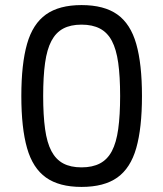

<svg xmlns="http://www.w3.org/2000/svg" viewBox="-20 -723 643 756"><path d="M301 -703Q390 -703 442 -666Q494 -629 516.5 -550Q539 -471 539 -345Q539 -219 516.5 -140Q494 -61 442 -24Q390 13 301 13Q213 13 161 -24Q109 -61 86.5 -140Q64 -219 64 -345Q64 -471 86.5 -550Q109 -629 161 -666Q213 -703 301 -703ZM301 -626Q258 -626 229 -610.5Q200 -595 182.5 -562Q165 -529 157.5 -475.5Q150 -422 150 -345Q150 -269 157.5 -215Q165 -161 182.5 -128Q200 -95 229 -79.5Q258 -64 301 -64Q344 -64 373.5 -79.5Q403 -95 420.5 -128Q438 -161 445.5 -215Q453 -269 453 -345Q453 -422 445.5 -475.5Q438 -529 420.5 -562Q403 -595 373.5 -610.5Q344 -626 301 -626Z"/></svg>

Font: Exo 2
Style: Regular
Weight: 400
Designer: Natanael Gama
Foundry: Natanael Gama
Version: Version 2.010